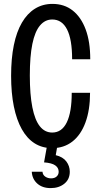

<svg xmlns="http://www.w3.org/2000/svg" viewBox="-20 -750 515 985"><path d="M248 10Q197 10 158 -14.5Q119 -39 92 -87Q65 -135 51 -204Q37 -273 37 -361Q37 -450 51 -518.5Q65 -587 92.5 -634Q120 -681 159.5 -705.5Q199 -730 249 -730Q310 -730 353 -696Q396 -662 419.5 -599Q443 -536 443 -446H350Q350 -548 324 -599Q298 -650 248 -650Q211 -650 185 -619Q159 -588 146 -524.5Q133 -461 133 -363Q133 -265 146 -199.5Q159 -134 184.5 -102Q210 -70 248 -70Q297 -70 322.5 -122Q348 -174 348 -274H442Q442 -186 418.5 -122Q395 -58 351.5 -24Q308 10 248 10ZM240 215Q197 215 171 191.5Q145 168 143 131H198Q199 147 212 156Q225 165 242 165Q260 165 270.5 155.5Q281 146 281 131Q281 111 263.5 98.5Q246 86 206 83L223 -12H276L266 46Q303 55 320.5 78.5Q338 102 338 131Q338 170 310 192.5Q282 215 240 215Z"/></svg>

Font: Instrument Sans Condensed Medium
Style: Regular
Weight: 500
Width: 3
Designer: Rodrigo Fuenzalida
Foundry: fragTYPE
Version: Version 1.000;gftools[0.9.28]